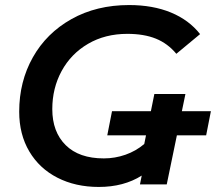

<svg xmlns="http://www.w3.org/2000/svg" viewBox="-20 -730 855 760"><path d="M591 -358H714L640 0H534L541 -35Q470 10 371 10Q279 10 207.5 -26.5Q136 -63 96 -130.5Q56 -198 56 -288Q56 -407 110 -503Q164 -599 263 -654.5Q362 -710 491 -710Q585 -710 656.5 -680.5Q728 -651 772 -595L678 -517Q644 -558 597 -577Q550 -596 484 -596Q396 -596 328.5 -556.5Q261 -517 224 -449Q187 -381 187 -298Q187 -208 240 -155.5Q293 -103 391 -103Q435 -103 476.5 -117.5Q518 -132 551 -160ZM423.4 -289.9H814.8L796 -194.2H404.6Z"/></svg>

Font: Montserrat Alternates SemiBold
Style: Italic
Weight: 600
Italic angle: -11.3°
Designer: Julieta Ulanovsky
Foundry: Julieta Ulanovsky
Version: Version 7.200